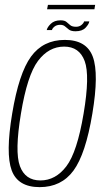

<svg xmlns="http://www.w3.org/2000/svg" viewBox="-20 -765 443 789"><path d="M143 4Q53.5 4 28 -65Q2.5 -134 30 -298Q57.5 -464 107.5 -532.5Q157.5 -601 246.5 -601Q336 -601 361.5 -531.5Q387 -462 359.5 -298Q332 -132 282 -64Q232 4 143 4ZM146 -23.5Q208.5 -23.5 252.8 -81.8Q297 -140 323.5 -298Q350 -454.5 328 -514Q306 -573.5 243.5 -573.5Q180.5 -573.5 136.2 -514.8Q92 -456 66 -298Q40 -141.5 61.8 -82.5Q83.5 -23.5 146 -23.5ZM290.5 -636.5Q272.5 -636.5 263.5 -643.2Q254.5 -650 247.2 -656.5Q240 -663 227 -663Q213 -663 204 -655.8Q195 -648.5 193.5 -641.5H172Q174.5 -653.5 189 -667.5Q203.5 -681.5 229 -681.5Q245.5 -681.5 253.2 -674.8Q261 -668 268.8 -661.5Q276.5 -655 292.5 -655Q306 -655 315 -662.5Q324 -670 325.5 -677H347Q345.5 -666 331.8 -651.2Q318 -636.5 290.5 -636.5ZM173.5 -727 177 -745H371L368 -727Z"/></svg>

Font: Anybody ExtraLight
Style: Italic
Weight: 200
Italic angle: -10°
Designer: Tyler Finck
Foundry: Etcetera Type Company
Version: Version 1.010; ttfautohint (v1.8.3) -l 8 -r 50 -G 200 -x 14 